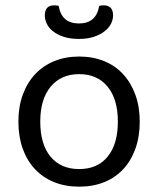

<svg xmlns="http://www.w3.org/2000/svg" viewBox="-20 -687 593 720"><path d="M277 13Q225 13 183 -4Q141 -21 111 -53Q81 -85 65 -130Q49 -175 49 -231Q49 -287 65.5 -332Q82 -377 112 -409Q142 -441 184 -458Q226 -475 277 -475Q328 -475 370 -458Q412 -441 441.5 -409Q471 -377 487.5 -332Q504 -287 504 -231Q504 -175 488 -130Q472 -85 442.5 -53Q413 -21 371 -4Q329 13 277 13ZM131 -231Q131 -146 169.5 -99.5Q208 -53 277 -53Q346 -53 384 -100Q422 -147 422 -231Q422 -315 383.5 -362Q345 -409 277 -409Q209 -409 170 -362Q131 -315 131 -231ZM352 -665Q356 -666 360 -666.5Q364 -667 369 -667Q385 -667 394.5 -658Q404 -649 404 -629Q404 -613 396 -597.5Q388 -582 372 -569.5Q356 -557 332 -549Q308 -541 276 -541Q243 -541 219 -549Q195 -557 179 -569.5Q163 -582 155.5 -598Q148 -614 148 -629Q148 -667 183 -667Q192 -667 200 -665Q211 -599 276 -599Q341 -599 352 -665Z"/></svg>

Font: Baloo 2 Latin
Style: Regular
Weight: 400
Designer: Sarang Kulkarni and Ek Type
Foundry: Ek Type
Version: Version 1.001